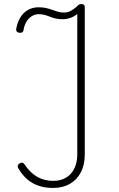

<svg xmlns="http://www.w3.org/2000/svg" viewBox="-20 -912 587 949"><path d="M242 17Q204 17 172 6.5Q140 -4 114.5 -26Q89 -48 70 -81Q66 -87 68 -93.5Q70 -100 76 -104Q84 -109 90 -108Q96 -107 100 -101Q128 -59 163 -38.5Q198 -18 243 -18Q280 -18 306.5 -34Q333 -50 347.5 -79.5Q362 -109 362 -150V-843Q348 -831 329 -824Q310 -817 288 -817Q270 -817 255 -820.5Q240 -824 226.5 -829.5Q213 -835 199.5 -838.5Q186 -842 172 -842Q153 -842 137 -832Q121 -822 110.5 -804.5Q100 -787 96 -762Q95 -756 90.5 -752.5Q86 -749 75 -750Q66 -752 62.5 -756.5Q59 -761 60 -768Q65 -799 79.5 -824Q94 -849 117.5 -862.5Q141 -876 170 -876Q191 -876 207 -872.5Q223 -869 237.5 -863.5Q252 -858 266.5 -854Q281 -850 297 -850Q316 -850 332 -859.5Q348 -869 360 -880Q365 -886 370 -889Q375 -892 382 -892Q390 -892 394.5 -888.5Q399 -885 399 -877V-148Q399 -97 379.5 -60Q360 -23 325 -3Q290 17 242 17Z"/></svg>

Font: Playwrite HR Lijeva Thin
Style: Regular
Weight: 250
Designer: Veronika Burian, José Scaglione
Foundry: TypeTogether
Version: Version 1.002